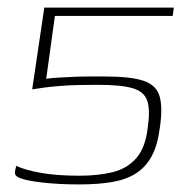

<svg xmlns="http://www.w3.org/2000/svg" viewBox="-20 -480 496 507"><path d="M402 -142Q396 -96 380.5 -67.5Q365 -39 339.5 -22.5Q314 -6 277 0.5Q240 7 189 7Q135 7 92 2Q49 -3 32 -10Q25 -13 22 -16.5Q19 -20 19.5 -26Q20 -32 23 -42Q46 -31 88 -23.5Q130 -16 190 -16Q240 -16 278 -25.5Q316 -35 340 -62.5Q364 -90 370 -142Q377 -189 369 -213.5Q361 -238 330.5 -247Q300 -256 239 -256Q215 -256 188.5 -255.5Q162 -255 138 -253Q114 -251 95 -248.5Q76 -246 65 -244L97 -460H439L436 -438H125L102 -272Q115 -274 133 -275Q151 -276 171.5 -277Q192 -278 214 -278Q236 -278 258 -278Q326 -278 359.5 -266.5Q393 -255 401.5 -225.5Q410 -196 402 -142Z"/></svg>

Font: Genos Thin ExtraLight
Style: Italic
Weight: 250
Italic angle: -8°
Version: Version 1.010